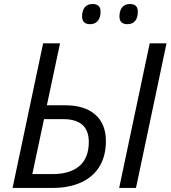

<svg xmlns="http://www.w3.org/2000/svg" viewBox="-20 -928 842 948"><path d="M192.9 -713.9H276.4L211.4 -408.2H301.3Q397.9 -408.2 450.4 -362.1Q502.9 -315.9 502.9 -231.4Q502.9 -158.7 471.7 -106.7Q440.4 -54.7 380.6 -27.3Q320.8 0 236.8 0H42ZM418.5 -227.1Q418.5 -339.8 291.5 -339.8H197.3L139.6 -68.4H238.3Q325.7 -68.4 372.1 -108.4Q418.5 -148.4 418.5 -227.1ZM719.2 -713.9H802.2L651.4 0H568.4ZM385.3 -846.7Q385.3 -876 398.7 -892.1Q412.1 -908.2 437 -908.2Q476.6 -908.2 476.6 -870.1Q476.6 -841.3 462.9 -825Q449.2 -808.6 425.3 -808.6Q385.3 -808.6 385.3 -846.7ZM569.8 -846.7Q569.8 -876 583.3 -892.1Q596.7 -908.2 621.6 -908.2Q660.6 -908.2 660.6 -870.1Q660.6 -840.8 647.2 -824.7Q633.8 -808.6 609.4 -808.6Q569.8 -808.6 569.8 -846.7Z"/></svg>

Font: Viking Open Sans
Style: Italic
Weight: 400
Italic angle: -12°
Foundry: Ascender Corporation
Version: Version 2.000